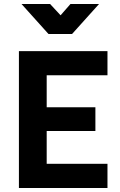

<svg xmlns="http://www.w3.org/2000/svg" viewBox="-20 -934 594 954"><path d="M74 0V-680H514V-560H212V-401H454V-283H212V-120H514V0ZM221 -765 87 -914H229L281 -858L330 -914H472L338 -765Z"/></svg>

Font: Titillium Web SemiBold
Style: Regular
Weight: 600
Designer: Mohamed Gaber, Accademia di Belle Arti di Urbino
Foundry: Kief Type Foundry, Accademia di Belle Arti di Urbino
Version: Version 3.000; ttfautohint (v1.8.4)